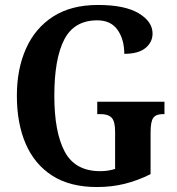

<svg xmlns="http://www.w3.org/2000/svg" viewBox="-20 -744 714 774"><path d="M371 10Q262 10 190.5 -36Q119 -82 83.5 -164.5Q48 -247 48 -358Q48 -466 85 -548.5Q122 -631 194.5 -677.5Q267 -724 375 -724Q483 -724 539 -690.5Q595 -657 595 -609Q595 -574 566.5 -550.5Q538 -527 481 -527Q481 -585 454 -623.5Q427 -662 372 -662Q279 -662 239 -584.5Q199 -507 199 -358Q199 -211 241 -132.5Q283 -54 384 -54Q416 -54 444 -63V-214Q444 -255 430 -269.5Q416 -284 385 -284H372V-334H643V-284H636Q609 -284 598 -269Q587 -254 587 -210V-42Q535 -16 482.5 -3Q430 10 371 10Z"/></svg>

Font: Noto Serif Khmer Condensed
Style: Bold
Weight: 700
Width: 3
Designer: Danh Hong and the Monotype Design Team
Foundry: Monotype Imaging Inc.
Version: Version 2.004; ttfautohint (v1.8.4.7-5d5b)